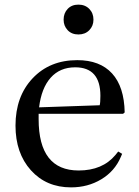

<svg xmlns="http://www.w3.org/2000/svg" viewBox="-20 -800 600 830"><path d="M519 -314 512 -308H147V-285Q147 -63 320 -63Q423 -63 479 -130L491 -145L508 -135L502 -121Q476 -60 418 -25Q360 10 287 10Q180 10 113.5 -64Q47 -138 47 -257Q47 -383 121 -461.5Q195 -540 314 -540Q412 -540 464.5 -482.5Q517 -425 519 -314ZM305 -509Q239 -509 199 -464Q159 -419 149 -336L411 -345Q414 -357 414 -386Q414 -509 305 -509ZM255 -715Q255 -743 272.5 -761.5Q290 -780 319 -780Q348 -780 366 -761.5Q384 -743 384 -715Q384 -688 366 -669.5Q348 -651 319 -651Q290 -651 272.5 -669.5Q255 -688 255 -715Z"/></svg>

Font: Libre Caslon Text
Style: Regular
Weight: 400
Designer: Pablo Impallari, Rodrigo Fuenzalida
Foundry: Pablo Impallari, Rodrigo Fuenzalida
Version: Version 1.002